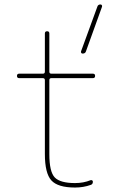

<svg xmlns="http://www.w3.org/2000/svg" viewBox="-20 -830 509 860"><path d="M66 -480Q56 -480 56 -490Q56 -500 66 -500H172Q181 -500 181 -509V-680Q181 -690 191 -690Q201 -690 201 -680V-509Q201 -500 210 -500H396Q406 -500 406 -490Q406 -480 396 -480H210Q201 -480 201 -471V-140Q201 -60 225.5 -35Q250 -10 316 -10Q354 -10 386 -23Q390 -24 393 -22Q396 -20 396 -16Q396 -5 387 -2Q354 10 316 10Q239 10 210 -22Q181 -54 181 -140V-471Q181 -480 172 -480ZM350 -590Q346 -590 344 -593Q342 -596 343 -600L416 -800Q419 -810 430 -810Q434 -810 436 -807Q438 -804 437 -800L365 -600Q362 -590 350 -590Z"/></svg>

Font: Rounded Mplus 1c Thin
Style: Regular
Weight: 250
Version: Version 1.059.20150529